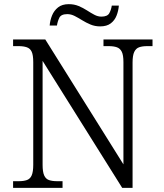

<svg xmlns="http://www.w3.org/2000/svg" viewBox="-20 -904 788 924"><path d="M43 0V-32H70Q94 -32 109.5 -37.5Q125 -43 132.5 -60Q140 -77 140 -111V-605Q140 -639 132.5 -655Q125 -671 109 -676.5Q93 -682 70 -682H43V-714H198L574 -113V-605Q574 -639 566 -655Q558 -671 542.5 -676.5Q527 -682 503 -682H478V-714H714V-682H688Q665 -682 649.5 -676.5Q634 -671 626 -654Q618 -637 618 -603V0H568L185 -611V-111Q185 -77 192.5 -60Q200 -43 215.5 -37.5Q231 -32 255 -32H281V0ZM462 -777Q437 -777 415.5 -786Q394 -795 375.5 -806.5Q357 -818 339.5 -827Q322 -836 304 -836Q274 -836 265.5 -818.5Q257 -801 254 -781H219Q221 -806 230.5 -829.5Q240 -853 259.5 -868.5Q279 -884 311 -884Q337 -884 358.5 -875Q380 -866 398.5 -854Q417 -842 434 -833Q451 -824 468 -824Q497 -824 506 -840.5Q515 -857 518 -877H552Q550 -852 541 -829Q532 -806 513 -791.5Q494 -777 462 -777Z"/></svg>

Font: Noto Serif Armenian Light
Style: Regular
Weight: 300
Version: Version 2.007